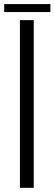

<svg xmlns="http://www.w3.org/2000/svg" viewBox="-42 -896 260 916"><path d="M53 0V-800H119V0ZM-22 -876.5H198.5V-838.5H-22Z"/></svg>

Font: Big Shoulders Display Thin
Style: Regular
Weight: 400
Version: Version 2.002